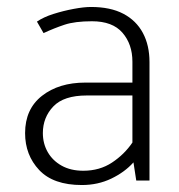

<svg xmlns="http://www.w3.org/2000/svg" viewBox="-20 -518 515 551"><path d="M103 -136Q103 -181 133 -212.5Q163 -244 229 -244H360V-109Q337 -75 301.5 -51.5Q266 -28 219 -28Q183 -28 157 -42.5Q131 -57 117 -81.5Q103 -106 103 -136ZM105 -423Q135 -437 165 -447Q195 -457 244 -457Q303 -457 331.5 -424Q360 -391 360 -341V-281H225Q149 -281 100.5 -243Q52 -205 52 -136Q52 -73 92.5 -30Q133 13 215 13Q261 13 299.5 -5.5Q338 -24 363 -52L371 0H409V-340Q409 -388 390 -423.5Q371 -459 334 -478.5Q297 -498 241 -498Q221 -498 191.5 -492.5Q162 -487 133.5 -478Q105 -469 86 -456Z"/></svg>

Font: Catamaran Thin Thin
Style: Regular
Weight: 250
Version: Version 2.000